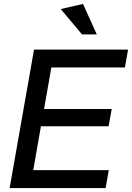

<svg xmlns="http://www.w3.org/2000/svg" viewBox="-20 -956 671 976"><path d="M188 -314H532L548 -402H204L241 -613H615L631 -704H153L29 0H517L533 -91H149ZM397 -781H472L402 -936L289 -910Z"/></svg>

Font: Geom
Style: Italic
Weight: 400
Italic angle: -10°
Version: Version 1.102